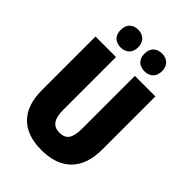

<svg xmlns="http://www.w3.org/2000/svg" viewBox="-266 -1045 1172 1172"><g transform="rotate(45 319.5 -459.0)"><path d="M141 -851C141 -802 171 -775 216 -775C261 -775 292 -803 292 -851C292 -900 261 -928 216 -928C171 -928 141 -901 141 -851ZM346 -851C346 -803 376 -775 422 -775C468 -775 498 -803 498 -851C498 -900 468 -928 422 -928C377 -928 346 -901 346 -851ZM578 -255V-714H401V-262C401 -175 377 -143 320 -143C266 -143 238 -176 238 -261V-714H61V-251C61 -79 152 10 317 10C488 10 578 -85 578 -255Z"/></g></svg>

Font: Noto Sans Sinhala Condensed Black
Style: Regular
Weight: 900
Width: 3
Designer: Jelle Bosma - Monotype Design Team
Foundry: Monotype Imaging Inc.
Version: Version 2.006